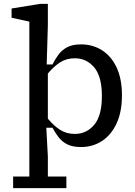

<svg xmlns="http://www.w3.org/2000/svg" viewBox="-20 -750 700 995"><path d="M368 -448Q325 -448 292.5 -427.5Q260 -407 228 -369V-135Q260 -97 292.5 -76.5Q325 -56 368 -56Q428 -56 468 -103Q508 -150 508 -252Q508 -354 468 -401Q428 -448 368 -448ZM48 225V165H132V-638L40 -658V-706L188 -730H228V-618L222 -416H252Q266 -444 283.5 -467.5Q301 -491 328.5 -505.5Q356 -520 400 -520Q460 -520 508 -490Q556 -460 584 -401Q612 -342 612 -256Q612 -170 584 -110Q556 -50 508 -19Q460 12 400 12Q356 12 328.5 -2Q301 -16 283.5 -39Q266 -62 252 -88H220L228 61V165H324V225Z"/></svg>

Font: Source Serif 4 Caption
Style: Regular
Weight: 400
Designer: Frank Grießhammer
Foundry: Adobe Systems Incorporated
Version: Version 4.004;hotconv 1.0.117;makeotfexe 2.5.65602